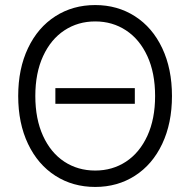

<svg xmlns="http://www.w3.org/2000/svg" viewBox="-20 -737 761 767"><path d="M518.6 -322.3H201.2V-384.8H518.6ZM360.4 9.8Q271 9.8 201.2 -34.9Q131.3 -79.6 92 -162.1Q52.7 -244.6 52.7 -353.5Q52.7 -462.4 92 -544.9Q131.3 -627.4 201.2 -672.1Q271 -716.8 360.4 -716.8Q449.2 -716.8 519 -672.1Q588.9 -627.4 627.9 -544.9Q667 -462.4 667 -353.5Q667 -244.6 627.9 -162.1Q588.9 -79.6 519 -34.9Q449.2 9.8 360.4 9.8ZM360.4 -651.4Q291.5 -651.4 237.3 -615.7Q183.1 -580.1 152.1 -512.7Q121.1 -445.3 121.1 -353.5Q121.1 -261.7 151.9 -194.3Q182.6 -127 236.8 -91.3Q291 -55.7 360.4 -55.7Q429.2 -55.7 483.4 -91.3Q537.6 -127 568.6 -194.3Q599.6 -261.7 599.6 -353.5Q599.6 -445.8 568.6 -512.9Q537.6 -580.1 483.4 -615.7Q429.2 -651.4 360.4 -651.4Z"/></svg>

Font: Pretendard JP Light
Style: Regular
Weight: 300
Designer: Base glyphs from Inter by Rasmus Andersson; Hangeul glyphs from Noto Sans CJK(Source Han Sans) by Jang Soo-young and Kan
Foundry: Kil Hyung-jin
Version: Version 1.309